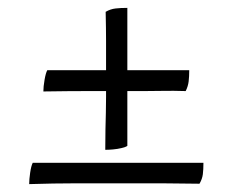

<svg xmlns="http://www.w3.org/2000/svg" viewBox="-20 -508 590 487"><path d="M54 -41Q54 -53 56.5 -70Q59 -87 63 -95H496Q496 -78 494.5 -66Q493 -54 486 -42Q463 -42 440 -42.5Q417 -43 393 -43Q369 -43 342.5 -43Q316 -43 285 -43Q222 -43 170 -43Q118 -43 54 -41ZM90 -276Q90 -288 93 -305.5Q96 -323 100 -330H460Q460 -314 458.5 -301.5Q457 -289 451 -277Q418 -278 395 -277.5Q372 -277 346 -277Q320 -277 278 -277Q246 -277 200.5 -277Q155 -277 90 -276ZM247 -128Q247 -158 247.5 -180Q248 -202 248.5 -221.5Q249 -241 249 -261Q249 -281 249 -307Q249 -332 249 -354Q249 -376 249 -404.5Q249 -433 248 -478Q260 -485 273 -486.5Q286 -488 303 -488V-138Q299 -135 288.5 -132.5Q278 -130 267 -129Q256 -128 247 -128Z"/></svg>

Font: Vollkorn Medium
Style: Regular
Weight: 500
Designer: Friedrich Althausen
Foundry: Friedrich Althausen
Version: Version 5.000